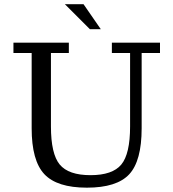

<svg xmlns="http://www.w3.org/2000/svg" viewBox="-20 -867 811 900"><path d="M128.4 -618.7H43V-667H302.7V-618.7H218.8V-274.4Q218.8 -145.5 260 -95.7Q301.3 -45.9 404.3 -45.9Q507.3 -45.9 548.6 -95.7Q589.8 -145.5 589.8 -274.4V-618.7H504.4V-667H730V-618.7H644V-265.6Q644 -112.8 585.7 -50Q527.3 12.7 387.2 12.7Q247.1 12.7 187.7 -50.8Q128.4 -114.3 128.4 -265.6ZM371.6 -847.2 452.6 -730H401.4L284.2 -847.2Z"/></svg>

Font: KhunPaOh
Style: Regular
Weight: 400
Designer: Khon Soe Zaw Thu
Version: Version 1.00 July 11, 2016, initial release